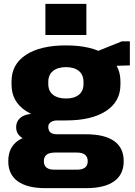

<svg xmlns="http://www.w3.org/2000/svg" viewBox="-20 -787 702 998"><path d="M323 -161Q190 -161 115 -210Q40 -259 40 -347V-364Q40 -453 115 -502Q190 -551 323 -551Q456 -551 531 -502Q606 -453 606 -364V-347Q606 -259 531 -210Q456 -161 323 -161ZM216 191Q122 191 72.5 155.5Q23 120 23 51Q23 -18 70.5 -53.5Q118 -89 215 -89H428Q523 -89 573 -54Q623 -19 623 51Q623 120 573 155.5Q523 191 428 191ZM380 95Q436 95 436 51Q436 6 380 6H265Q208 6 208 51Q208 96 265 95ZM161 -54Q117 -54 90.5 -73.5Q64 -93 64 -125Q64 -158 89 -177Q114 -196 162 -196H323V-161H278Q256 -161 243 -151.5Q230 -142 231 -125Q232 -107 243 -98Q254 -89 278 -89H323V-54ZM323 -275Q366 -275 390 -294.5Q414 -314 414 -350V-362Q414 -398 390 -418Q366 -438 323 -438Q280 -438 255.5 -418Q231 -398 231 -362V-350Q231 -314 255.5 -294.5Q280 -275 323 -275ZM444 -504 613 -572H655V-447L444 -441ZM429 -767V-605H216V-767Z"/></svg>

Font: Pathway Extreme ExtraBold
Style: Regular
Weight: 800
Designer: Eduardo Rodriguez Tunni
Foundry: Eduardo Rodriguez Tunni
Version: Version 1.001;gftools[0.9.26]